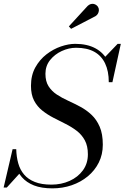

<svg xmlns="http://www.w3.org/2000/svg" viewBox="-48 -995 668 1029"><path d="M233 14.5Q174.5 14.5 134.2 -1.2Q94 -17 69.2 -45.5Q44.5 -74 32.8 -112.2Q21 -150.5 19.5 -195.5H39Q40 -154.5 49.8 -119.8Q59.5 -85 81.2 -59.5Q103 -34 138.8 -19.8Q174.5 -5.5 227.5 -5.5Q280.5 -5.5 325 -25.5Q369.5 -45.5 396.2 -82Q423 -118.5 423 -168Q423 -213 406.5 -243.2Q390 -273.5 362.8 -294.2Q335.5 -315 303 -331.2Q270.5 -347.5 238 -364.2Q205.5 -381 178.2 -402.8Q151 -424.5 134.5 -456.2Q118 -488 118 -535Q118 -591.5 141.2 -633.5Q164.5 -675.5 201 -703.8Q237.5 -732 278.5 -746Q319.5 -760 355 -760Q419 -760 463.5 -736Q508 -712 531.2 -666Q554.5 -620 554.5 -554.5H535Q535 -614 515.2 -655.2Q495.5 -696.5 456.8 -717.8Q418 -739 360 -739Q321 -739 283 -721.5Q245 -704 220.2 -672.8Q195.5 -641.5 195.5 -599.5Q195.5 -559 212.2 -532.8Q229 -506.5 256.2 -488.5Q283.5 -470.5 316.5 -455.5Q349.5 -440.5 382.2 -423Q415 -405.5 442.2 -380Q469.5 -354.5 486.2 -316Q503 -277.5 503 -219.5Q503 -167 481.5 -124Q460 -81 422.5 -50Q385 -19 336.2 -2.2Q287.5 14.5 233 14.5ZM-28.5 10 19.5 -195.5H39V-141.5Q44 -121.5 49.5 -104.2Q55 -87 62 -71L-11.5 10ZM535 -554.5 541 -598Q536.5 -621.5 530 -642.2Q523.5 -663 511.5 -686L582.5 -760H599.5L554.5 -554.5ZM333 -840.5 321 -853.5 421.5 -963Q429.5 -970.5 437.8 -973Q446 -975.5 453.8 -974Q461.5 -972.5 467.8 -968Q474 -963.5 477.5 -957.5Q482.5 -949.5 482 -939.8Q481.5 -930 476.8 -921.8Q472 -913.5 464 -908.5Z"/></svg>

Font: Bodoni Moda SC
Style: Italic
Weight: 400
Italic angle: -13°
Designer: Owen Earl
Foundry: indestructible type
Version: Version 2.005